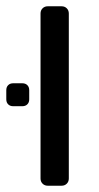

<svg xmlns="http://www.w3.org/2000/svg" viewBox="-36 -591 316 611"><path d="M93 -23V-548Q93 -558 99.5 -564.5Q106 -571 116 -571H160Q170 -571 176.5 -564.5Q183 -558 183 -548V-23Q183 -13 176.5 -6.5Q170 0 160 0H116Q106 0 99.5 -6.5Q93 -13 93 -23ZM-16 -275V-304Q-16 -314 -10 -320Q-4 -326 6 -326H35Q45 -326 51 -320Q57 -314 57 -304V-275Q57 -265 51 -259Q45 -253 35 -253H6Q-4 -253 -10 -259Q-16 -265 -16 -275Z"/></svg>

Font: Contemporary
Style: Regular
Weight: 400
Designer: Victor Tran
Foundry: Victor Tran
Version: Version 1.100